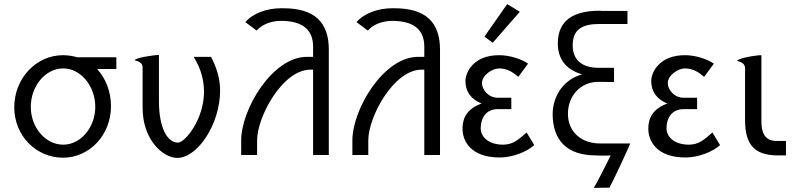

<svg xmlns="http://www.w3.org/2000/svg" viewBox="-20 -752 3869 929"><path d="M353 -475C334 -481 307 -485 285 -485C155 -485 49 -373 49 -233C49 -95 155 11 285 11C413 11 517 -99 517 -238C517 -310 491 -373 450 -418H543V-475ZM286 -421C371 -421 441 -335 441 -235C441 -136 371 -52 286 -52C199 -52 129 -136 129 -235C129 -335 199 -421 286 -421Z M837 12C938 12 1045 -154 1045 -314C1045 -367 1030 -423 1001 -477H917C955 -416 967 -359 967 -308C967 -175 876 -62 841 -62C790 -62 749 -132 749 -263V-486C723 -486 632 -472 632 -460C648 -456 670 -449 670 -427V-230C670 -73 771 12 837 12Z M1147 -2H1224V-73C1224 -187 1347 -415 1482 -415H1495V-2H1571V-512C1571 -644 1502 -712 1351 -712H1339C1275 -712 1206 -690 1167 -645L1222 -604C1246 -632 1289 -651 1340 -651C1439 -651 1495 -612 1495 -526V-477H1465C1297 -477 1147 -222 1147 -73Z M1685 -2H1762V-73C1762 -187 1885 -415 2020 -415H2033V-2H2109V-512C2109 -644 2040 -712 1889 -712H1877C1813 -712 1744 -690 1705 -645L1760 -604C1784 -632 1827 -651 1878 -651C1977 -651 2033 -612 2033 -526V-477H2003C1835 -477 1685 -222 1685 -73Z M2434 -732 2324 -575 2364 -545 2495 -695ZM2454 -224V-279H2389C2343 -279 2312 -318 2312 -350C2312 -388 2362 -421 2395 -421C2436 -421 2465 -400 2488 -380L2535 -444C2504 -466 2447 -485 2395 -485C2271 -485 2232 -402 2232 -360C2232 -307 2261 -271 2310 -251C2219 -219 2218 -153 2218 -128C2218 -73 2255 10 2398 10C2463 10 2531 -19 2565 -50L2528 -111C2491 -79 2464 -52 2414 -52C2351 -52 2307 -84 2306 -130V-133C2306 -178 2330 -224 2388 -224Z M2881 -636H3016V-699H2924C2902 -699 2884 -699 2881 -700C2761 -700 2679 -658 2679 -542C2679 -463 2722 -414 2797 -392C2715 -371 2656 -297 2654 -202C2654 -71 2725 0 2864 0C2865 0 2882 1 2900 1C2917 1 2935 0 2935 0C2915 39 2871 129 2853 157L2929 156C2945 128 3029 -52 3029 -58H2882C2796 -58 2728 -111 2728 -202C2728 -288 2789 -356 2875 -356L2951 -355V-424H2875C2801 -424 2751 -458 2751 -533C2751 -611 2799 -636 2881 -636Z M3353 -224V-279H3288C3242 -279 3211 -318 3211 -350C3211 -388 3261 -421 3294 -421C3335 -421 3364 -400 3387 -380L3434 -444C3403 -466 3346 -485 3294 -485C3170 -485 3131 -402 3131 -360C3131 -307 3160 -271 3209 -251C3118 -219 3117 -153 3117 -128C3117 -73 3154 10 3297 10C3362 10 3430 -19 3464 -50L3427 -111C3390 -79 3363 -52 3313 -52C3250 -52 3206 -84 3205 -130V-133C3205 -178 3229 -224 3287 -224Z M3585 -171C3585 -49 3633 -2 3739 0H3783V-70H3738C3679 -70 3664 -111 3664 -167V-485C3638 -485 3547 -470 3547 -457C3563 -453 3585 -446 3585 -422Z"/></svg>

Font: Mint Spirit
Style: Regular
Weight: 400
Designer: HARENDAL Hirwen
Foundry: Arkandis Digital Foundry.
Version: Version 1.004;FFEdit